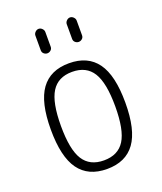

<svg xmlns="http://www.w3.org/2000/svg" viewBox="-138 -824 776 922"><g transform="rotate(-20 250.0 -362.5)"><path d="M355.5 -433.1Q322.3 -486.3 250 -486.3Q177.7 -486.3 144.5 -433.1Q111.3 -379.9 111.3 -259.8Q111.3 -139.6 144.5 -86.9Q177.7 -34.2 250 -34.2Q322.3 -34.2 355.5 -86.9Q388.7 -139.6 388.7 -259.8Q388.7 -379.9 355.5 -433.1ZM393.1 -55.7Q345.7 9.8 250 9.8Q154.3 9.8 106.9 -55.7Q59.6 -121.1 59.6 -260.3Q59.6 -399.4 106.9 -464.8Q154.3 -530.3 250 -530.3Q345.7 -530.3 393.1 -464.8Q440.4 -399.4 440.4 -260.3Q440.4 -121.1 393.1 -55.7ZM304.7 -710Q304.7 -719.7 312.5 -727.5Q320.3 -735.4 330.1 -735.4Q339.8 -735.4 347.7 -727.5Q355.5 -719.7 355.5 -710V-634.8Q355.5 -624 347.7 -617.2Q339.8 -610.4 330.1 -610.4Q320.3 -610.4 312.5 -617.2Q304.7 -624 304.7 -634.8ZM144.5 -710Q144.5 -719.7 152.3 -727.5Q160.2 -735.4 169.9 -735.4Q179.7 -735.4 187.5 -727.5Q195.3 -719.7 195.3 -710V-634.8Q195.3 -624 187.5 -617.2Q179.7 -610.4 169.9 -610.4Q160.2 -610.4 152.3 -617.2Q144.5 -624 144.5 -634.8Z"/></g></svg>

Font: Rounded-L Mgen+ 1m light
Style: Regular
Weight: 200
Designer: [Source Han Sans]
Ryoko NISHIZUKA  (kana & ideographs); Paul D. Hunt (Latin, Greek & Cyrillic); Wenlong ZHANG  (bopomofo
Version: Version 1.059.20150602